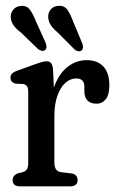

<svg xmlns="http://www.w3.org/2000/svg" viewBox="-20 -656 408 676"><path d="M154.9 -244.2Q154.9 -311.7 172.7 -356.1Q190.5 -400.4 220.1 -422.3Q249.7 -444.2 285.1 -444.2Q323.6 -444.2 344.3 -421.5Q365 -398.7 365 -355.4Q365 -322.8 352.5 -306.8Q339.9 -290.9 320 -290.9Q298.7 -290.9 287.9 -302.3Q277.1 -313.7 277.1 -334.7V-349.8Q277.1 -365 270 -372.4Q262.8 -379.8 248.2 -379.8Q227.9 -379.8 210.4 -364.5Q192.9 -349.2 182.2 -319.2Q171.4 -289.2 171.4 -244.7ZM166.8 -410.5 171.4 -307.2V-84.4Q171.4 -68.7 176.9 -60.1Q182.4 -51.5 196.6 -49.6L231.5 -45.4Q242.7 -43.9 248 -37.3Q253.3 -30.7 253.3 -21.6Q253.3 -11.7 247 -5.9Q240.6 0 227.7 0H49.5Q37.4 0 30.9 -5.7Q24.5 -11.3 24.5 -21.6Q24.5 -30.1 28.8 -35.8Q33.1 -41.4 41.5 -45.4L59.4 -49.6Q70.6 -53.1 75 -60.4Q79.4 -67.7 79.4 -84.4V-331.3Q79.4 -346 75.3 -352Q71.3 -358.1 61.6 -360.3L34.3 -361.5Q24.7 -364.7 20.7 -369.7Q16.8 -374.7 16.8 -382.1Q16.8 -390.3 22.1 -396.4Q27.4 -402.5 40.6 -407.1L106.7 -430.9Q121.2 -436.1 130.1 -438.2Q138.9 -440.3 144.9 -440.3Q154.4 -440.3 159.9 -433.7Q165.4 -427 166.8 -410.5ZM105.9 -582.3 140.3 -506.3Q143.1 -498.8 143.6 -492Q144.1 -485.2 139.2 -480.3Q134.2 -475.9 127.5 -477.1Q120.7 -478.2 114.3 -482.9L54 -541.2Q37.9 -553.3 29.1 -565Q20.2 -576.7 18 -591.8Q16.3 -608.4 25.9 -620.9Q35.4 -633.3 51.7 -634.9Q73 -637.6 84.6 -622.6Q96.1 -607.5 105.9 -582.3ZM237.3 -580.5 269.3 -504.2Q272.2 -496.4 272.3 -489.7Q272.3 -482.9 267.2 -478.4Q262 -474.4 255.2 -475.7Q248.3 -476.9 242.6 -481.9L183 -541.7Q167.5 -554.6 159.2 -567.1Q150.8 -579.5 149.8 -594.1Q148.6 -610.7 158.6 -622.7Q168.6 -634.6 185.4 -635.4Q206.4 -637.1 217.3 -621.6Q228.2 -606.1 237.3 -580.5Z"/></svg>

Font: Fraunces 144pt S100 Black
Style: Regular
Weight: 900
Version: Version 1.000